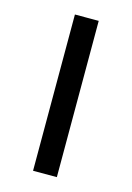

<svg xmlns="http://www.w3.org/2000/svg" viewBox="-85 -543 405 590"><g transform="rotate(15 117.5 -248.5)"><path d="M155.3 0H79.6V-497.1H155.3Z"/></g></svg>

Font: Bpm'online Open Sans
Style: Regular
Weight: 400
Foundry: Ascender Corporation
Version: Version 1.10